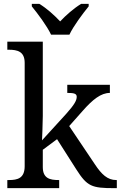

<svg xmlns="http://www.w3.org/2000/svg" viewBox="-20 -976 626 996"><path d="M245 -796H340C361 -841 409 -905 440 -943V-956H401C363 -933 322 -897 292 -865C262 -897 222 -933 184 -956H145V-943C176 -905 224 -841 245 -796ZM18 0H287V-42H284C240 -42 202 -50 202 -109V-199L276 -254L376 -97C432 -9 456 0 572 0H586V-42H583C538 -42 507 -71 472 -124L339 -322L409 -401C461 -460 504 -494 550 -494V-536H329V-494C362 -494 378 -491 378 -474C378 -455 366 -433 323 -385L198 -248C198 -248 202 -338 202 -374V-760H18V-718H26C70 -718 108 -709 108 -650V-114C108 -51 71 -42 26 -42H18Z"/></svg>

Font: Noto Serif Thai
Style: Regular
Weight: 400
Designer: Monotype Design Team
Foundry: Monotype Imaging Inc.
Version: Version 1.901